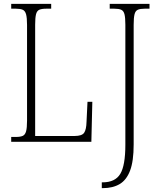

<svg xmlns="http://www.w3.org/2000/svg" viewBox="-20 -734 830 994"><path d="M507 240V210H511Q576 210 602.5 166.5Q629 123 629 15V-606Q629 -642 624.5 -660Q620 -678 607.5 -683.5Q595 -689 572 -689H548V-714H754V-689H729Q706 -689 693.5 -683.5Q681 -678 676.5 -660Q672 -642 672 -605V14Q672 100 653.5 149Q635 198 599.5 219Q564 240 512 240ZM38 0V-25H62Q85 -25 97.5 -30.5Q110 -36 115 -54Q120 -72 120 -109V-605Q120 -642 115 -660Q110 -678 97.5 -683.5Q85 -689 62 -689H38V-714H245V-689H220Q196 -689 183.5 -683.5Q171 -678 166.5 -660Q162 -642 162 -606V-30H366Q404 -30 415.5 -46.5Q427 -63 428 -104L433 -207H458L453 0Z"/></svg>

Font: Noto Serif Condensed ExtraLight
Style: Regular
Weight: 200
Width: 3
Designer: Monotype Design Team
Foundry: Monotype Imaging Inc.
Version: Version 2.013; ttfautohint (v1.8.4.7-5d5b)